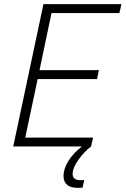

<svg xmlns="http://www.w3.org/2000/svg" viewBox="-20 -708 607 928"><path d="M229 -645 171 -369H458L449 -326H162L102 -43H430L420 0Q389 23 360 63Q331 103 331 133Q331 163 370 163L387 162L379 199Q370 200 357 200Q287 200 287 142Q287 108 310.5 70Q334 32 376 0H44L190 -688H567L557 -645Z"/></svg>

Font: Saira Semi Condensed ExtraLight
Style: Italic
Weight: 200
Width: 4
Italic angle: -12°
Designer: Hector Gatti with collaboration of the Omnibus-Type team
Foundry: Omnibus-Type
Version: Version 1.001; ttfautohint (v1.8)